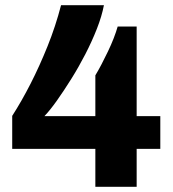

<svg xmlns="http://www.w3.org/2000/svg" viewBox="-20 -719 666 739"><path d="M347 0V-146H27V-273Q63 -329 97.5 -396.5Q132 -464 163 -541Q194 -618 215 -699H380Q372 -657 353 -608.5Q334 -560 308.5 -510.5Q283 -461 254.5 -415.5Q226 -370 199.5 -332.5Q173 -295 151 -272H347V-429Q358 -447 370.5 -471Q383 -495 395.5 -521Q408 -547 417.5 -571.5Q427 -596 433 -617H506V-272H597V-146H506V0Z"/></svg>

Font: Archivo SemiBold ExtraBold
Style: Regular
Weight: 800
Version: Version 2.001